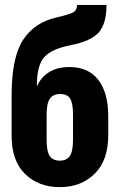

<svg xmlns="http://www.w3.org/2000/svg" viewBox="-20 -751 484 782"><path d="M169.9 -284.7Q169.9 -330.1 183.1 -349.1Q196.3 -368.2 225.6 -368.2Q253.4 -368.2 265.4 -349.9Q277.3 -331.5 277.3 -284.7V-180.7Q277.3 -133.8 264.2 -115.2Q251 -96.7 223.6 -96.7Q195.8 -96.7 182.9 -115.2Q169.9 -133.8 169.9 -180.7ZM263.2 -478Q215.3 -478 182.1 -458.5Q148.9 -439 132.3 -402.8H129.9Q130.4 -486.3 161.1 -519.3Q191.9 -552.2 267.6 -566.9Q352.1 -583.5 383.1 -619.9Q414.1 -656.2 413.6 -731H293.9Q293.9 -714.8 283.7 -704.6Q273.4 -694.3 211.4 -680.2Q120.1 -659.7 73.7 -588.1Q27.3 -516.6 27.3 -361.8V-197.8Q27.3 -96.2 82 -42.5Q136.7 11.2 223.6 11.2Q310.5 11.2 365.7 -43.5Q420.9 -98.1 420.9 -200.2V-276.9Q420.9 -374 380.1 -426Q339.4 -478 263.2 -478Z"/></svg>

Font: Roboto Flex
Style: wght 700 wdth 25 opsz 34 GRAD 0.00 slnt 0.00 XTRA 468 XOPQ 96 YOPQ 79 YTLC 514 YTUC 712 YTAS 750 YTDE -203.00 YTFI 738
Weight: 700
Width: 1
Designer: Berlow after Robertson
Foundry: Google
Version: Version 3.100